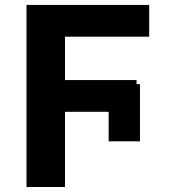

<svg xmlns="http://www.w3.org/2000/svg" viewBox="-20 -747 714 767"><path d="M85.9 0V-727.3H576V-600.5H239.7V-427.2H525.6V-410.9H539.1V-182.5H414.1V-300.4H239.7V0Z"/></svg>

Font: Inter P
Style: Bold
Weight: 700
Designer: Rasmus Andersson
Foundry: rsms
Version: Version 3.018;git-588b23468